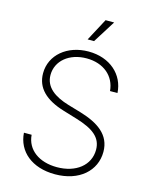

<svg xmlns="http://www.w3.org/2000/svg" viewBox="-137 -1031 897 1131"><g transform="rotate(15 311.0 -465.0)"><path d="M309.6 12.2C457.5 12.2 551.8 -73.7 551.8 -189C551.8 -293.9 471.2 -346.2 361.3 -379.4L281.7 -402.8C194.8 -428.7 133.3 -471.7 133.3 -546.4C133.3 -632.8 209 -695.8 314.5 -695.8C418.5 -695.8 489.3 -634.8 496.6 -545.4H542C536.1 -656.2 446.3 -737.8 315.4 -737.8C186 -737.8 88.4 -657.2 88.4 -544.9C88.4 -456.5 148.4 -397 264.2 -362.3L348.1 -336.9C452.1 -305.2 506.8 -265.1 506.8 -189.5C506.8 -95.2 425.8 -31.2 309.6 -31.2C201.2 -31.2 124 -86.9 117.2 -177.2H70.3C77.6 -64.9 168.5 12.2 309.6 12.2ZM290.5 -805.2H329.6L415.5 -941.9H363.3Z"/></g></svg>

Font: Raveo ExtraLight
Style: Regular
Weight: 200
Designer: Jakub Foglar, Rasmus Andersson (Inter)
Foundry: Jakubfoglar.com
Version: Version 1.100;Glyphs 3.2.3 (3260)